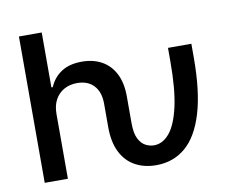

<svg xmlns="http://www.w3.org/2000/svg" viewBox="-80 -829 1125 940"><g transform="rotate(-10 482.5 -359.5)"><path d="M624 9.8Q564.5 9.8 519.3 -15.1Q474.1 -40 449 -89.8Q423.8 -139.6 423.8 -213.9V-331.1Q423.8 -389.2 393.8 -421.4Q363.8 -453.6 310.5 -453.6Q274.4 -453.6 246.1 -438Q217.8 -422.4 201.7 -393.1Q185.5 -363.8 185.5 -321.8V0H70.3V-727.5H183.6V-454.6H190.4Q210 -500.5 249.8 -526.6Q289.6 -552.7 352.1 -552.7Q408.2 -552.7 450.4 -529.3Q492.7 -505.9 516.1 -460Q539.6 -414.1 539.6 -347.2V-213.9Q539.6 -163.1 553.7 -135.7Q567.9 -108.4 588.9 -98.1Q609.9 -87.9 629.9 -87.9Q672.9 -87.9 706.5 -127.9Q740.2 -168 759.8 -253.9Q779.3 -339.8 779.3 -478V-545.9H895.5V-478Q895.5 -309.6 863 -201.7Q830.6 -93.8 769.8 -42Q709 9.8 624 9.8Z"/></g></svg>

Font: Inter
Style: 540
Weight: 540
Designer: Rasmus Andersson
Foundry: rsms
Version: Version 4.001;git-66647c0bb